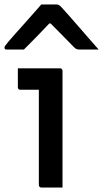

<svg xmlns="http://www.w3.org/2000/svg" viewBox="-35 -840 462 860"><path d="M139 -11Q139 -45 139 -87.5Q139 -130 139 -177Q139 -224 139 -271Q139 -318 139 -361Q139 -404 139 -438H128Q120 -438 111 -438Q102 -438 92.5 -438Q83 -438 74 -438Q65 -438 56 -438Q51 -438 48 -441Q45 -444 45 -449Q45 -470 45 -491.5Q45 -513 45 -534Q62 -534 81.5 -534Q101 -534 122 -534Q143 -534 163.5 -534Q184 -534 202.5 -534Q221 -534 234 -534Q238 -534 240 -532.5Q242 -531 243.5 -528.5Q245 -526 245 -523Q245 -473 245 -418.5Q245 -364 245 -308Q245 -252 245 -198Q245 -144 245 -94Q245 -79 245 -63Q245 -47 245 -31.5Q245 -16 245 0Q220 0 198 0Q176 0 150 0Q146 0 142.5 -3Q139 -6 139 -11ZM150 -820Q167 -820 184 -820Q201 -820 218 -820Q226 -820 231.5 -816Q237 -812 249 -798Q257 -789 275.5 -768.5Q294 -748 317 -721Q340 -694 364 -667Q388 -640 407 -618Q386 -618 366 -618Q346 -618 325 -618Q314 -618 308.5 -620Q303 -622 296 -629Q284 -641 252 -674Q220 -707 171 -756L218 -735H162L208 -758Q161 -708 129 -675.5Q97 -643 72 -618H-5Q-9 -618 -11 -619Q-13 -620 -14 -622.5Q-15 -625 -15 -627Q-15 -631 -11.5 -635.5Q-8 -640 4 -655Q16 -669 36 -691.5Q56 -714 78.5 -739Q101 -764 120 -786Q139 -808 150 -820Z"/></svg>

Font: Recursive Medium
Style: Regular
Weight: 500
Version: Version 1.085